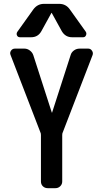

<svg xmlns="http://www.w3.org/2000/svg" viewBox="-20 -985 540 1005"><path d="M290 -964.8Q325.2 -964.8 345.7 -935.5L428.7 -819.3Q434.6 -810.5 430.2 -800.3Q425.8 -790 415 -790H357.4Q322.3 -790 303.7 -821.3L251 -917Q251 -918 250 -918Q249 -918 249 -917L196.3 -821.3Q178.7 -790 142.6 -790H85Q73.2 -790 68.8 -799.8Q64.5 -809.6 71.3 -819.3L154.3 -935.5Q175.8 -964.8 210 -964.8ZM193.4 -287.1 35.2 -697.3Q30.3 -709 37.6 -719.7Q44.9 -730.5 57.6 -730.5H108.4Q123 -730.5 136.2 -720.7Q149.4 -710.9 154.3 -696.3L251 -396.5Q251 -395.5 252 -395Q252.9 -394.5 252.9 -396.5L349.6 -696.3Q353.5 -710.9 366.7 -720.7Q379.9 -730.5 396.5 -730.5H442.4Q454.1 -730.5 461.4 -719.7Q468.8 -709 464.8 -697.3L306.6 -287.1Q305.7 -284.2 305.7 -278.3V-35.2Q305.7 -20.5 295.4 -10.3Q285.2 0 269.5 0H230.5Q214.8 0 204.6 -9.8Q194.3 -19.5 194.3 -35.2V-278.3Q194.3 -284.2 193.4 -287.1Z"/></svg>

Font: Rounded-L Mgen+ 1m medium
Style: Regular
Weight: 500
Designer: [Source Han Sans]
Ryoko NISHIZUKA  (kana & ideographs); Paul D. Hunt (Latin, Greek & Cyrillic); Wenlong ZHANG  (bopomofo
Version: Version 1.059.20150602